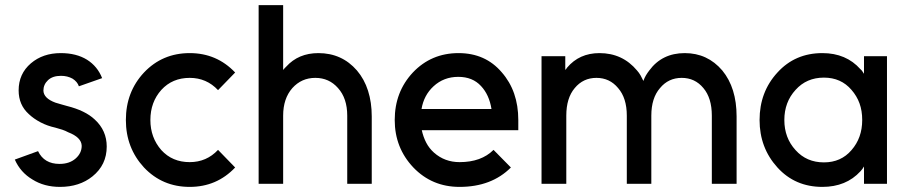

<svg xmlns="http://www.w3.org/2000/svg" viewBox="-20 -720 3558 752"><path d="M380 -414Q362 -460 321 -486Q279 -512 218 -512Q148 -512 101 -472Q53 -431 53 -366Q53 -309 93 -273Q112 -255 138.5 -241Q165 -227 197 -220Q212 -216 224 -212Q236 -208 247 -202Q299 -182 300 -149Q300 -120 276 -99Q252 -78 213 -78Q153 -78 129 -128L38 -95Q60 -45 107 -17Q153 12 215 12Q291 12 342 -29Q398 -74 398 -146Q398 -209 351 -252Q314 -287 242 -305Q230 -308 219 -311.5Q208 -315 197 -318Q151 -335 150 -365Q150 -389 168 -406Q186 -423 219 -423Q244 -423 264 -412Q283 -400 289 -382Z M723 -512Q616 -512 544 -436Q473 -360 473 -250Q473 -141 544 -64Q616 12 723 12Q829 12 901 -64L834 -133Q789 -85 723 -85Q655 -85 612 -132Q569 -181 569 -250Q569 -320 612 -368Q655 -415 723 -415Q789 -415 834 -367L901 -436Q829 -512 723 -512Z M1436 0V-264Q1436 -319 1421.5 -364.5Q1407 -410 1378 -444Q1319 -512 1227 -512Q1149 -512 1101 -459Q1098 -456 1095 -453Q1092 -450 1089 -446V-700H993V0H1089V-267Q1089 -334 1125 -375Q1161 -415 1215 -415Q1269 -415 1304 -375Q1340 -335 1340 -267V0Z M2010 -210V-250Q2010 -363 1945 -437Q1881 -512 1776 -512Q1669 -512 1597 -436Q1526 -360 1526 -250Q1526 -141 1599 -64Q1672 12 1780 12Q1905 12 1981 -64L1913 -133Q1865 -85 1780 -85Q1722 -85 1680 -122Q1661 -139 1649.5 -161Q1638 -183 1632 -210ZM1775 -419Q1831 -419 1864 -383Q1896 -349 1905 -293H1631Q1640 -347 1678 -382Q1718 -419 1775 -419Z M2865 0V-264Q2865 -320 2851 -365Q2837 -410 2809 -444Q2751 -512 2662 -512Q2573 -512 2523 -444Q2516 -435 2510 -425Q2504 -415 2500 -403Q2495 -414 2489 -424.5Q2483 -435 2475 -444Q2418 -512 2328 -512Q2249 -512 2201 -455Q2200 -453 2198 -450.5Q2196 -448 2194 -446V-500H2101V0H2198V-267Q2198 -336 2231 -375Q2264 -415 2316 -415Q2368 -415 2401 -375Q2435 -336 2435 -267V0H2531V-267Q2531 -336 2565 -375Q2598 -415 2650 -415Q2702 -415 2735 -375Q2768 -336 2768 -267V0Z M3364 -500V-431Q3361 -435 3358 -440Q3355 -445 3350 -449Q3294 -512 3201 -512Q3094 -512 3025 -436Q2955 -360 2955 -250Q2955 -141 3025 -64Q3094 12 3201 12Q3294 12 3350 -49Q3354 -53 3357.5 -58Q3361 -63 3364 -68V0H3454V-500ZM3207 -416Q3274 -416 3315 -368Q3336 -344 3346.5 -315Q3357 -286 3357 -250Q3357 -215 3346.5 -185.5Q3336 -156 3315 -132Q3274 -84 3207 -84Q3139 -84 3096 -132Q3052 -180 3052 -250Q3052 -320 3096 -368Q3139 -416 3207 -416Z"/></svg>

Font: Unageo
Style: Medium
Weight: 500
Designer: Richard Sepsi
Foundry: Richard Sepsi
Version: Version 2.000